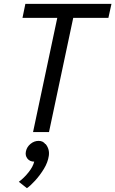

<svg xmlns="http://www.w3.org/2000/svg" viewBox="-20 -687 600 999"><path d="M235 0H152L278 -594H97L112 -667H560L544 -594H361ZM158 154Q135 154 122.5 138Q110 122 115 100Q120 77 139 61.5Q158 46 181 46Q204 46 216 63L217 62Q239 89 234 123.5Q229 158 208.5 191.5Q188 225 163 252.5Q138 280 120 292L78 259Q105 239 128.5 209.5Q152 180 158 154Z"/></svg>

Font: Epunda Sans
Style: Italic
Weight: 400
Italic angle: -12.0243°
Designer: Simon Atzbach
Foundry: typofactur
Version: Version 2.204; ttfautohint (v1.8.4.7-5d5b)